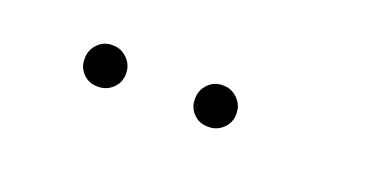

<svg xmlns="http://www.w3.org/2000/svg" viewBox="-20 -914 641 327"><g transform="rotate(20 300.0 -750.5)"><path d="M149 -788Q134 -788 123.5 -777Q113 -766 113 -751V-749Q113 -734 123.5 -723.5Q134 -713 149 -713H151Q166 -713 177 -723.5Q188 -734 188 -749V-751Q188 -766 177 -777Q166 -788 151 -788ZM349 -788Q334 -788 323.5 -777Q313 -766 313 -751V-749Q313 -734 323.5 -723.5Q334 -713 349 -713H351Q366 -713 377 -723.5Q388 -734 388 -749V-751Q388 -766 377 -777Q366 -788 351 -788Z"/></g></svg>

Font: Doto Rounded
Style: Bold
Weight: 700
Monospace: yes
Version: Version 1.000